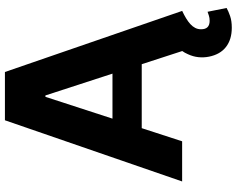

<svg xmlns="http://www.w3.org/2000/svg" viewBox="-112 -656 971 788"><g transform="rotate(-90 374.0 -261.5)"><path d="M23.8 0 274.9 -727.3H473L723.7 0H724.1Q707.4 7.8 693.5 16.2Q679.7 24.5 669.6 33.7Q659.4 43 653.9 53.8Q648.4 64.6 648.4 77.4Q648.1 112.9 682.9 112.9Q695 112.9 704 109.9Q713.1 106.9 720.2 104.4L735.8 182.5Q722.7 190 702.6 196.9Q682.5 203.8 654.8 203.8Q606.5 203.8 575.8 180Q545.1 156.2 535.9 110.1Q531.6 88.4 533.9 66.6Q536.2 44.7 546.2 23.4Q549 17 552.2 11.2Q555.4 5.3 559.3 0H558.9L505 -165.8H242.5L188.6 0ZM281.6 -285.9H466.3L376.8 -561.1H371.1Z"/></g></svg>

Font: Inter P
Style: Bold
Weight: 700
Designer: Rasmus Andersson
Foundry: rsms
Version: Version 3.018;git-588b23468